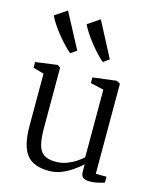

<svg xmlns="http://www.w3.org/2000/svg" viewBox="-126 -937 846 1034"><g transform="rotate(15 297.0 -419.5)"><path d="M473 9Q449.5 9 436.8 0.2Q424 -8.5 424 -33V-73.5Q405 -55.5 377.5 -36Q350 -16.5 316.8 -2.8Q283.5 11 247 11Q158 11 120.8 -38Q83.5 -87 83.5 -196V-487.5L23.5 -504.5V-536L140.5 -552H146L161.5 -541.5V-205.5Q161.5 -151 169.8 -115.5Q178 -80 201.2 -63Q224.5 -46 268 -46Q300 -46 327.8 -56Q355.5 -66 378.2 -80.8Q401 -95.5 417 -110V-487.5L343 -504.5V-536L470.5 -552H475.5L495 -541.5V-39H555L554.5 -6Q538 -1.5 518.2 3.8Q498.5 9 473 9ZM193 -631Q178.5 -643 158.2 -664Q138 -685 117.5 -710.5Q97 -736 80.5 -761Q64 -786 56 -805L123 -850L227 -654L194 -631ZM375 -631Q360 -643 340.2 -664Q320.5 -685 300.2 -710.5Q280 -736 263.5 -761Q247 -786 239 -805L306 -850L408.5 -654L376 -631Z"/></g></svg>

Font: Merriweather 48pt Light
Style: Regular
Weight: 300
Version: Version 2.100